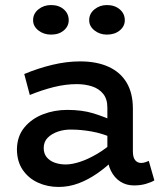

<svg xmlns="http://www.w3.org/2000/svg" viewBox="-20 -726 643 760"><path d="M510 8Q480 8 456.5 -7Q433 -22 419 -50Q405 -78 405 -119V-300Q405 -334 388.5 -354.5Q372 -375 344.5 -384Q317 -393 284 -393Q240 -393 193.5 -381.5Q147 -370 98 -350L76 -433Q131 -456 187.5 -469.5Q244 -483 297 -483Q363 -483 410 -461.5Q457 -440 481.5 -398.5Q506 -357 506 -296V-127Q506 -103 515 -92Q524 -81 539 -81Q548 -81 555.5 -84Q563 -87 569 -89L591 -12Q580 -5 558.5 1.5Q537 8 510 8ZM212 14Q168 14 130.5 -3Q93 -20 70 -53.5Q47 -87 47 -136Q48 -187 76.5 -221.5Q105 -256 150 -273.5Q195 -291 246 -291Q305 -291 349 -277.5Q393 -264 439 -243V-175Q386 -198 343 -205.5Q300 -213 265 -213Q236 -214 210.5 -205.5Q185 -197 169 -181Q153 -165 153 -140Q153 -118 165 -103.5Q177 -89 197 -82Q217 -75 240 -75Q265 -75 297 -85.5Q329 -96 365.5 -117.5Q402 -139 439 -173L437 -100Q403 -66 365.5 -40Q328 -14 290 0Q252 14 212 14ZM403 -589Q375 -589 354 -605.5Q333 -622 333 -646Q333 -672 354 -689Q375 -706 403 -706Q434 -706 454 -689Q474 -672 474 -646Q474 -622 454 -605.5Q434 -589 403 -589ZM182 -589Q153 -589 132 -605.5Q111 -622 111 -646Q111 -672 132 -689Q153 -706 182 -706Q213 -706 232.5 -689Q252 -672 252 -646Q252 -622 232.5 -605.5Q213 -589 182 -589Z"/></svg>

Font: BioRhyme Medium
Style: Regular
Weight: 500
Designer: Aoife Mooney
Foundry: Aoife Mooney Type
Version: Version 1.600;gftools[0.9.33]